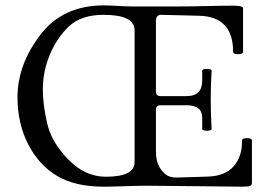

<svg xmlns="http://www.w3.org/2000/svg" viewBox="-20 -684 986 707"><path d="M907.7 -11.2Q907.7 -2.9 902.1 0.2Q896.5 3.4 872.1 3.4Q831.5 3.4 708.7 1.7Q585.9 0 534.2 0H512.7Q484.9 0 438.7 1.7Q392.6 3.4 360.4 3.4Q256.3 3.4 189.2 -36.9Q122.1 -77.1 83.3 -153.6Q44.4 -230 44.4 -325.7Q44.4 -444.8 127.4 -554.4Q210.4 -664.1 361.8 -664.1Q383.8 -664.1 416.5 -662.1Q449.2 -660.2 469.7 -660.2H629.4Q675.3 -660.2 737.1 -661.6Q798.8 -663.1 839.4 -663.1Q875 -663.1 875 -653.8V-493.2Q875 -484.4 856.7 -484.4Q838.4 -484.4 838.4 -493.2Q838.4 -623 712.9 -626L573.7 -629.4Q554.2 -629.9 554.2 -606V-347.2Q554.2 -330.1 570.8 -330.1H667.5Q724.6 -330.1 724.6 -387.2V-423.3Q724.6 -430.2 741.9 -430.2Q759.3 -430.2 759.3 -423.3Q755.9 -372.1 755.9 -317.4Q755.9 -262.7 759.3 -210Q759.3 -202.6 741.9 -202.6Q724.6 -202.6 724.6 -210V-250Q724.6 -296.4 667.5 -296.4H570.8Q554.2 -296.4 554.2 -279.8V-127.9Q554.2 -97.2 563 -77.1Q571.8 -57.1 588.1 -43.2Q604.5 -29.3 633.3 -30.3L744.1 -33.7Q809.6 -35.6 840.8 -72Q872.1 -108.4 871.1 -166Q871.1 -175.3 889.4 -175.3Q907.7 -175.3 907.7 -166ZM475.6 -86.4V-572.3Q475.6 -629.4 361.8 -629.4Q278.3 -629.4 233.6 -586.7Q189 -543.9 163.3 -482.2Q137.7 -420.4 137.7 -354.5Q137.7 -298.8 153.8 -229.2Q169.9 -159.7 231.7 -96.4Q293.5 -33.2 369.1 -33.2Q475.6 -33.2 475.6 -86.4Z"/></svg>

Font: Junicode
Style: Regular
Weight: 400
Designer: Peter S. Baker
Foundry: Briery Creek Software
Version: Version 0.7.2